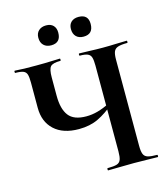

<svg xmlns="http://www.w3.org/2000/svg" viewBox="-118 -903 874 996"><g transform="rotate(-15 318.5 -405.0)"><path d="M416 -542Q416 -571 411.5 -586Q407 -601 393 -607Q379 -613 351 -613Q348 -613 348 -619Q348 -625 351 -625Q377 -625 409 -623.5Q441 -622 478 -622Q514 -622 547 -623.5Q580 -625 606 -625Q608 -625 608 -619Q608 -613 606 -613Q573 -613 556 -607.5Q539 -602 533 -587.5Q527 -573 527 -544V-81Q527 -52 533 -37Q539 -22 556 -17Q573 -12 606 -12Q608 -12 608 -6Q608 0 606 0Q580 0 547 -1Q514 -2 478 -2Q437 -2 402.5 -1Q368 0 339 0Q337 0 337 -6Q337 -12 339 -12Q373 -12 389 -17Q405 -22 410.5 -37Q416 -52 416 -81ZM444 -329Q398 -289 353 -267.5Q308 -246 249 -246Q164 -246 117 -289.5Q70 -333 70 -408V-544Q70 -573 65.5 -587.5Q61 -602 47 -607.5Q33 -613 5 -613Q2 -613 2 -619Q2 -625 5 -625Q18 -625 27.5 -624Q37 -623 56.5 -622.5Q76 -622 119 -622Q172 -622 200 -623.5Q228 -625 247 -625Q249 -625 249 -619Q249 -613 247 -613Q205 -613 193 -599Q181 -585 181 -542V-443Q181 -372 208.5 -336Q236 -300 303 -300Q334 -300 364.5 -308.5Q395 -317 435 -336ZM222 -703Q197 -703 182 -717.5Q167 -732 167 -758Q167 -782 182 -796Q197 -810 222 -810Q247 -810 260.5 -796Q274 -782 274 -758Q274 -703 222 -703ZM396 -703Q371 -703 356.5 -717.5Q342 -732 342 -758Q342 -782 356.5 -795.5Q371 -809 396 -809Q448 -809 448 -758Q448 -703 396 -703Z"/></g></svg>

Font: Cormorant Infant Light
Style: Regular
Weight: 300
Designer: Christian Thalmann (Catharsis Fonts)
Foundry: Catharsis Fonts
Version: Version 4.001